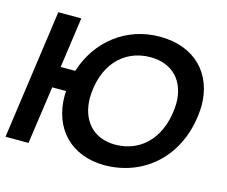

<svg xmlns="http://www.w3.org/2000/svg" viewBox="-101 -844 1174 992"><g transform="rotate(15 486.5 -348.0)"><path d="M559 -107C437 -107 370 -191 370 -309C374 -477 470 -590 618 -591C740 -591 809 -512 809 -394C804 -225 709 -108 559 -107ZM938 -416C938 -590 824 -706 639 -706C458 -706 314 -591 261 -422H183L221 -692H98L1 0H124L168 -309H242C242 -301 241 -293 241 -285C241 -109 352 10 535 10C763 7 931 -163 938 -416Z"/></g></svg>

Font: Cantarell
Style: BoldOblique
Weight: 700
Italic angle: -8°
Designer: Dave Crossland
Version: Version 0.024